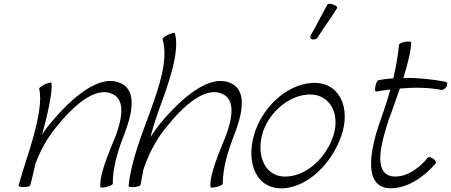

<svg xmlns="http://www.w3.org/2000/svg" viewBox="-20 -994 2419 1030"><path d="M190 -518C206 -455 184 -353 161 -267C137 -178 104 -89 80 0C78 5 90 10 107 10C125 10 140 5 142 0C153 -38 161 -76 170 -115C195 -183 230 -249 279 -309C371 -424 491 -535 585 -489C653 -456 634 -358 602 -269C565 -177 513 -59 518 8C517 13 532 14 550 9C569 5 584 -3 585 -8C584 -91 610 -178 643 -264C688 -377 717 -504 631 -546C517 -603 365 -471 249 -331C233 -312 219 -293 206 -273C233 -370 264 -505 256 -549C255 -554 240 -550 221 -542C203 -533 189 -522 190 -518Z M852 -784C884 -676 835 -533 788 -402C739 -267 683 -130 670 3C668 8 681 11 699 10C717 8 733 3 734 -3C739 -30 744 -56 749 -83C775 -161 813 -240 870 -309C961 -424 1081 -535 1176 -489C1244 -456 1225 -358 1193 -269C1156 -177 1104 -59 1109 8C1108 13 1122 14 1141 9C1159 5 1175 -3 1175 -8C1175 -91 1201 -178 1234 -264C1279 -377 1308 -504 1222 -546C1108 -603 956 -471 839 -331C820 -307 803 -283 787 -258C799 -305 814 -351 830 -398C883 -541 947 -718 918 -816C917 -820 902 -817 883 -808C865 -800 851 -789 852 -784Z M1684 -793C1717 -847 1756 -897 1788 -950C1792 -955 1784 -964 1769 -969C1755 -975 1740 -975 1737 -970C1705 -916 1680 -860 1648 -807C1642 -798 1644 -787 1654 -783C1664 -780 1678 -784 1684 -793ZM1502 16C1639 6 1762 -123 1811 -265C1865 -419 1798 -559 1652 -549C1511 -539 1381 -410 1342 -267C1299 -114 1359 25 1502 16ZM1385 -267C1413 -380 1519 -479 1632 -487C1747 -494 1806 -388 1769 -268C1733 -155 1633 -54 1521 -47C1409 -39 1356 -147 1385 -267Z M1997 -503C2023 -507 2049 -511 2074 -514C2059 -460 2042 -407 2023 -354C1959 -177 1930 16 2077 16C2164 16 2253 -42 2318 -118C2322 -122 2317 -133 2305 -142C2293 -150 2280 -154 2276 -149C2229 -92 2166 -47 2101 -47C1981 -47 2017 -206 2065 -350C2084 -403 2106 -462 2125 -519C2202 -526 2277 -525 2347 -512C2356 -510 2369 -518 2376 -530C2382 -542 2380 -553 2372 -555C2298 -569 2222 -577 2144 -576C2166 -648 2184 -715 2186 -765C2188 -771 2174 -773 2156 -770C2137 -767 2122 -760 2121 -755C2115 -695 2104 -634 2090 -574C2064 -572 2037 -569 2010 -564C2005 -563 1997 -549 1994 -532C1990 -515 1992 -502 1997 -503Z"/></svg>

Font: Nupuram ExtraLight Oblique
Style: Regular
Weight: 200
Designer: Santhosh Thottingal (santhosh.thottingal@gmail.com)
Foundry: SMC
Version: Version 1.000